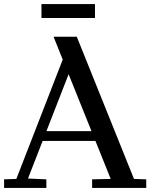

<svg xmlns="http://www.w3.org/2000/svg" viewBox="-20 -920 736 940"><path d="M356 -740 636 -44 696 -42V0H431V-42L522 -44L243 -738L244 -740ZM117 -46 207 -42V0H0V-42L60 -44L311 -690L355 -657ZM496 -230H162V-278H496ZM445 -900V-832H183V-900Z"/></svg>

Font: Minipax
Style: Regular
Weight: 400
Designer: Raphaël Ronot
Foundry: Velvetyne Type Foundry
Version: Version 1.000